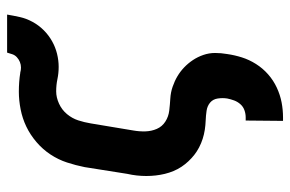

<svg xmlns="http://www.w3.org/2000/svg" viewBox="-158 -443 816 540"><g transform="rotate(-90 250.0 -173.0)"><path d="M180 215 181 110H190Q200 110 210 106.5Q220 103 227 95Q234 87 237.5 77.5Q241 68 243 58Q245 45 243 31.5Q241 18 231.5 10Q222 2 208.5 0Q195 -2 181.5 -2.5Q168 -3 155 -5Q142 -7 129.5 -11Q117 -15 105.5 -21Q94 -27 84.5 -34.5Q75 -42 66.5 -51Q58 -60 51 -70.5Q44 -81 39 -93Q34 -105 31 -117.5Q28 -130 26.5 -143Q25 -156 25 -169.5Q25 -183 26.5 -196.5Q28 -210 31 -223L50 -343Q55 -368 63 -392.5Q71 -417 85.5 -439Q100 -461 120.5 -478.5Q141 -496 164 -507Q187 -518 212.5 -523Q238 -528 262 -528Q276 -528 289.5 -527Q303 -526 315 -524H316Q319 -523 323 -522.5Q327 -522 330 -522Q338 -522 345.5 -525Q353 -528 359 -533.5Q365 -539 367.5 -546.5Q370 -554 372 -561H479Q476 -543 472 -525Q468 -507 458.5 -489.5Q449 -472 435 -458Q421 -444 404 -434.5Q387 -425 368.5 -420.5Q350 -416 332 -416Q314 -416 297.5 -419.5Q281 -423 263 -423Q246 -423 228.5 -415Q211 -407 199 -392.5Q187 -378 181.5 -361Q176 -344 173 -326L153 -206Q150 -189 150.5 -172Q151 -155 157.5 -140Q164 -125 178 -116Q192 -107 209 -105Q226 -103 243 -102Q260 -101 276 -95.5Q292 -90 305.5 -82Q319 -74 330.5 -63Q342 -52 351 -38.5Q360 -25 365.5 -9Q371 7 371 24Q371 41 368 58Q365 79 358.5 99.5Q352 120 340 139Q328 158 311 173Q294 188 273.5 197.5Q253 207 232 211Q211 215 190 215Z"/></g></svg>

Font: Iosevka Curly Extrabold
Style: Italic
Weight: 800
Italic angle: -9°
Monospace: yes
Designer: Belleve Invis
Foundry: Belleve Invis
Version: Version 22.1.2; ttfautohint (v1.8.4)